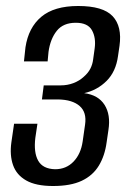

<svg xmlns="http://www.w3.org/2000/svg" viewBox="-20 -614 429 641"><path d="M157 7Q100 7 67.5 -11.5Q35 -30 23.5 -63Q12 -96 18 -139L27 -201H105L98 -154Q92 -105 107.5 -77.5Q123 -50 164 -49Q201 -49 225.5 -74.5Q250 -100 256 -142L264 -198Q270 -239 246 -260Q222 -281 175 -282H120L126 -329H183Q205 -329 225 -336.5Q245 -344 260 -358Q274 -370 281.5 -384.5Q289 -399 291 -416L296 -452Q301 -488 287 -513Q273 -538 233 -538Q191 -538 169.5 -511Q148 -484 142 -441L139 -409H60L65 -456Q75 -522 118 -558Q161 -594 241 -594Q324 -594 356 -560Q388 -526 379 -461L374 -427Q367 -375 336 -344Q305 -313 261 -303Q308 -297 329 -264Q350 -231 342 -180L336 -139Q330 -94 310 -61Q290 -28 253 -10.5Q216 7 157 7Z"/></svg>

Font: Alumni Sans Medium
Style: Italic
Weight: 500
Italic angle: -8°
Designer: Robert E. Leuschke
Foundry: Robert E. Leuschke
Version: Version 1.016